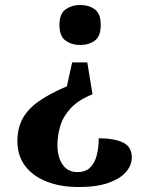

<svg xmlns="http://www.w3.org/2000/svg" viewBox="-20 -560 590 772"><path d="M331 -309 352 -181Q295 -158 264.5 -125Q234 -92 222.5 -54Q211 -16 211 24Q211 71 231.5 101.5Q252 132 292 132Q322 132 340.5 115.5Q359 99 368 68Q377 37 377 -4Q439 -4 474.5 13Q510 30 510 73Q510 104 487 131Q464 158 417 175Q370 192 296 192Q223 192 167.5 170Q112 148 81 107Q50 66 50 8Q50 -46 72 -85Q94 -124 138.5 -154.5Q183 -185 249 -213L270 -309ZM302 -540Q337 -540 361 -522.5Q385 -505 385 -460Q385 -414 361 -396.5Q337 -379 302 -379Q269 -379 244 -396.5Q219 -414 219 -460Q219 -505 244 -522.5Q269 -540 302 -540Z"/></svg>

Font: Noto Serif Gujarati
Style: Bold
Weight: 700
Version: Version 2.102